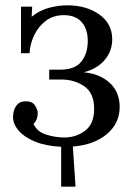

<svg xmlns="http://www.w3.org/2000/svg" viewBox="-20 -536 499 722"><path d="M210 166V16Q151 13 110.5 -4Q70 -21 49.5 -45.5Q29 -70 29 -96Q29 -121 41 -138Q53 -155 75 -155Q101 -156 111.5 -139.5Q122 -123 122 -110Q122 -100 118.5 -89.5Q115 -79 106 -70Q120 -40 154.5 -29.5Q189 -19 222 -19Q266 -19 300 -44.5Q334 -70 334 -127Q334 -186 297 -211.5Q260 -237 210 -237H165V-274H206Q262 -274 286 -304.5Q310 -335 310 -382Q310 -427 287 -453Q264 -479 221 -479Q180 -479 152 -457.5Q124 -436 108.5 -403.5Q93 -371 91 -336H59V-511H101L99 -473Q130 -498 165.5 -507Q201 -516 233 -516Q305 -516 353.5 -481.5Q402 -447 402 -388Q402 -345 374.5 -311.5Q347 -278 295 -264Q355 -259 392.5 -224.5Q430 -190 430 -134Q430 -72 381.5 -31.5Q333 9 254 15L264 166Z"/></svg>

Font: Lora
Style: Regular
Weight: 400
Designer: Olga Karpushina, Alexei Vanyashin (Cyrillic)
Foundry: Cyreal
Version: Version 3.005; ttfautohint (v1.8.4.7-5d5b)